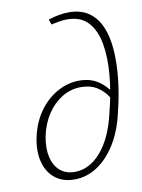

<svg xmlns="http://www.w3.org/2000/svg" viewBox="-82 -768 615 831"><g transform="rotate(-10 225.5 -352.5)"><path d="M178 6Q139 6 110.5 -9.5Q82 -25 64.5 -53.5Q47 -82 42.5 -120.5Q38 -159 48 -205Q62 -268 95.5 -314.5Q129 -361 175.5 -386.5Q222 -412 271 -412Q319 -412 353 -390Q387 -368 408 -333L393 -315Q373 -347 344 -365Q315 -383 274 -383Q229 -383 190.5 -359.5Q152 -336 125 -295Q98 -254 87 -201Q77 -149 86 -109.5Q95 -70 120.5 -48Q146 -26 185 -26Q250 -26 301 -85.5Q352 -145 376 -250Q398 -335 405 -412.5Q412 -490 401 -551Q390 -612 357.5 -647Q325 -682 266 -682Q250 -682 231.5 -679Q213 -676 196 -672L188 -695Q212 -703 235.5 -707Q259 -711 278 -711Q331 -711 366 -686.5Q401 -662 419.5 -618Q438 -574 442 -515Q446 -456 438.5 -387.5Q431 -319 413 -247Q395 -167 359.5 -110.5Q324 -54 277.5 -24Q231 6 178 6Z"/></g></svg>

Font: Ysabeau Infant ExtraLight
Style: Italic
Weight: 250
Italic angle: -12°
Designer: Christian Thalmann (Catharsis Fonts)
Version: Version 2.001;gftools[0.9.30]; featfreeze: ss01,ss02,lnum